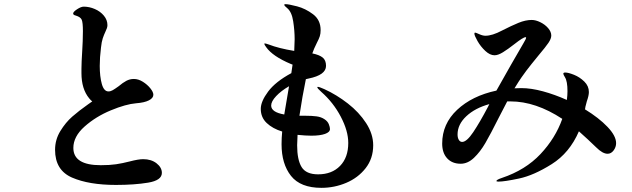

<svg xmlns="http://www.w3.org/2000/svg" viewBox="-20 -850 3040 924"><path d="M759 -18Q759 18 693 29Q627 40 538 40Q408 40 326.5 4.5Q245 -31 245 -129Q245 -178 270.5 -219.5Q296 -261 328 -289Q360 -317 404 -348L424 -362Q417 -367 409 -377Q372 -422 372 -498V-519Q372 -547 376 -611Q377 -629 378 -651.5Q379 -674 379 -700Q379 -741 373.5 -754.5Q368 -768 345 -775Q332 -778 332 -785Q332 -793 351 -805.5Q370 -818 383 -818Q410 -818 436.5 -806.5Q463 -795 480 -774.5Q497 -754 497 -729Q497 -722 494.5 -714.5Q492 -707 488 -699Q480 -682 474.5 -665.5Q469 -649 466 -621Q460 -573 460 -533Q460 -482 470 -446Q480 -410 502 -410Q512 -410 522.5 -416Q533 -422 551 -435Q571 -452 588 -461Q605 -470 624 -470Q646 -470 667.5 -456.5Q689 -443 703.5 -425Q718 -407 718 -394Q718 -378 696.5 -367Q675 -356 635 -353Q586 -349 513.5 -319Q441 -289 387 -241Q333 -193 333 -138Q333 -55 465 -55Q508 -55 538.5 -59.5Q569 -64 604 -73Q646 -84 669 -84Q708 -84 733.5 -64Q759 -44 759 -18Z M1776 -151Q1776 -87 1739.5 -40.5Q1703 6 1646 30Q1589 54 1527 54Q1426 54 1380.5 -3.5Q1335 -61 1335 -156Q1335 -186 1338 -217Q1292 -231 1263.5 -258Q1235 -285 1235 -326Q1235 -362 1270.5 -409.5Q1306 -457 1382 -498L1388 -539L1380 -542Q1292 -579 1261 -623Q1252 -635 1252 -639Q1252 -641 1255 -641Q1258 -641 1273 -636Q1322 -617 1396 -605Q1398 -643 1398 -661Q1398 -702 1391 -747.5Q1384 -793 1362 -811Q1348 -822 1348 -827Q1348 -830 1354 -830Q1369 -830 1409.5 -819.5Q1450 -809 1486.5 -781.5Q1523 -754 1523 -705Q1523 -688 1519 -675.5Q1515 -663 1505 -644Q1490 -614 1483 -593Q1517 -586 1533 -573Q1549 -560 1549 -533Q1549 -489 1465 -472L1452 -469Q1435 -387 1421 -293H1428H1449Q1481 -293 1503.5 -290Q1526 -287 1542 -276Q1557 -266 1562.5 -252Q1568 -238 1568 -229Q1568 -214 1544 -205.5Q1520 -197 1478 -197Q1452 -197 1412 -201Q1410 -167 1410 -151Q1410 -81 1431.5 -46Q1453 -11 1511 -11Q1577 -11 1616.5 -51.5Q1656 -92 1656 -162Q1656 -220 1620 -288.5Q1584 -357 1526 -408Q1507 -425 1507 -430Q1507 -432 1510 -432Q1516 -432 1541 -421Q1600 -394 1654 -352Q1708 -310 1742 -257.5Q1776 -205 1776 -151ZM1348 -299 1371 -435Q1333 -413 1309 -387.5Q1285 -362 1285 -342Q1285 -310 1348 -299Z M2945 -161Q2945 -142 2933 -126Q2921 -110 2904 -110Q2880 -110 2849 -141Q2809 -180 2766 -218Q2721 -114 2635 -60Q2549 -6 2478.5 9Q2408 24 2379 24Q2369 24 2369 21Q2369 15 2396 6Q2509 -32 2581 -108.5Q2653 -185 2686 -278Q2558 -362 2437 -362H2421L2380 -283Q2341 -205 2316 -162Q2291 -119 2261 -90.5Q2231 -62 2197 -62Q2156 -62 2132 -88Q2108 -114 2108 -159Q2108 -254 2180 -321.5Q2252 -389 2369 -414Q2402 -473 2438.5 -537Q2475 -601 2498 -640Q2512 -663 2512 -669Q2512 -671 2509 -671Q2498 -671 2456 -638Q2424 -613 2400.5 -598.5Q2377 -584 2360 -584Q2338 -584 2315.5 -605Q2293 -626 2278 -652.5Q2263 -679 2263 -688Q2263 -693 2267 -693Q2270 -693 2286.5 -685.5Q2303 -678 2316 -678Q2349 -678 2396 -703Q2441 -726 2475 -740Q2509 -754 2539 -754Q2558 -754 2580.5 -743Q2603 -732 2618 -714.5Q2633 -697 2633 -679Q2633 -664 2619.5 -644Q2606 -624 2573 -585Q2564 -574 2538.5 -542.5Q2513 -511 2490 -478Q2478 -461 2456 -425Q2467 -426 2489 -426Q2536 -426 2593 -410.5Q2650 -395 2708 -369Q2711 -392 2711 -411Q2711 -459 2699 -478Q2691 -491 2691 -495Q2691 -501 2700 -501Q2715 -501 2742.5 -490Q2770 -479 2792 -457.5Q2814 -436 2814 -407Q2814 -390 2804 -362Q2798 -341 2797 -335Q2797 -330 2795 -324Q2862 -283 2903.5 -239.5Q2945 -196 2945 -161ZM2335 -349Q2266 -330 2224 -290.5Q2182 -251 2182 -203Q2182 -187 2188 -177Q2194 -167 2204 -167Q2226 -167 2257.5 -214Q2289 -261 2328 -335Z"/></svg>

Font: Shippori Antique
Style: Regular
Weight: 400
Designer: FONTDASU
Foundry: FONTDASU / Google Inc. / but / Adobe
Version: Version 2.001